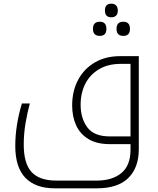

<svg xmlns="http://www.w3.org/2000/svg" viewBox="-20 -783 859 1043"><path d="M277 240Q173 240 118 183Q63 126 63 10Q63 -102 99 -221H142Q129 -173 119 -115.5Q109 -58 109 3Q109 105 151.5 151.5Q194 198 286 198H505Q590 198 639.5 157Q689 116 689 31V0H577Q506 0 460.5 -27.5Q415 -55 393.5 -102.5Q372 -150 372 -210Q372 -289 404.5 -349.5Q437 -410 495.5 -444Q554 -478 633 -478H734V27Q734 128 677 184Q620 240 506 240ZM689 -42V-436H635Q567 -436 518 -407Q469 -378 443.5 -328Q418 -278 418 -214Q418 -140 454.5 -91Q491 -42 576 -42ZM585 -689Q550 -689 550 -726Q550 -763 585 -763Q601 -763 610.5 -753.5Q620 -744 620 -726Q620 -706 610 -697.5Q600 -689 585 -689ZM522 -588Q485 -588 485 -626Q485 -665 522 -665Q558 -665 558 -626Q558 -588 522 -588ZM650 -588Q613 -588 613 -626Q613 -665 650 -665Q686 -665 686 -626Q686 -588 650 -588Z"/></svg>

Font: Noto Kufi Arabic ExtraLight
Style: Regular
Weight: 200
Designer: Monotype Design Team, David Williams, Khaled Hosny
Foundry: Google LLC
Version: Version 2.109; ttfautohint (v1.8.4.7-5d5b)